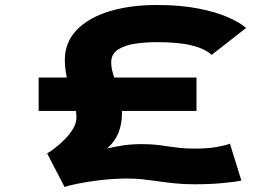

<svg xmlns="http://www.w3.org/2000/svg" viewBox="-20 -726 1090 770"><path d="M239 24 169 -111Q179.5 -116.5 199 -131.2Q218.5 -146 238.5 -166Q258.5 -186 272.5 -209Q286.5 -232 286.5 -254Q286.5 -267 284.5 -281H135V-415H248Q244.5 -431 242.2 -448.5Q240 -466 240 -485Q240 -557 288 -606.2Q336 -655.5 419.2 -680.8Q502.5 -706 609 -706Q703 -706 774.5 -692Q846 -678 894.2 -656.8Q942.5 -635.5 967 -614L829 -506Q800.5 -531.5 747.5 -544.2Q694.5 -557 609 -557Q564 -557 522 -550.8Q480 -544.5 453 -527Q426 -509.5 426 -475.5Q426 -461.5 429.2 -446.5Q432.5 -431.5 438 -415H768V-281H469Q469 -275.5 469 -269.5Q469 -228.5 454.8 -193Q440.5 -157.5 409.5 -130.5Q438 -137.5 473 -142.8Q508 -148 546 -148Q579.5 -148 604.8 -145.5Q630 -143 653 -139Q677 -135.5 702 -132.8Q727 -130 759 -130Q813.5 -130 850.8 -136.8Q888 -143.5 902 -150L948 -2Q924 3.5 873 8.2Q822 13 759 13Q714.5 13 677.8 9Q641 5 607.5 0Q579 -4 551 -7Q523 -10 493 -10Q437.5 -10 384.5 -3.8Q331.5 2.5 292.2 10.5Q253 18.5 239 24Z"/></svg>

Font: Trispace Expanded ExtraBold
Style: Regular
Weight: 800
Width: 7
Designer: Tyler Finck
Foundry: Etcetera Type Company
Version: Version 1.210; ttfautohint (v1.8.3)